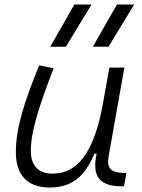

<svg xmlns="http://www.w3.org/2000/svg" viewBox="-20 -815 626 845"><path d="M198.2 10.3C309.6 10.3 358.9 -53.2 395.5 -138.7H405.3C385.7 -47.4 410.2 4.9 514.6 4.9H525.9L536.6 -53.7H523.4C466.3 -56.2 449.2 -75.7 458 -126.5L527.3 -517.6H461.4L429.7 -341.3C391.6 -144 320.3 -50.8 211.9 -50.8C149.4 -50.8 115.7 -85.4 115.7 -150.9C115.7 -232.9 148.9 -341.8 216.3 -514.6L152.3 -527.3C86.4 -365.2 49.8 -251 49.8 -145C49.8 -43.9 101.6 10.3 198.2 10.3ZM201.2 -609.4H270L382.8 -794.9H307.1ZM388.7 -609.4H457.5L570.3 -794.9H494.6Z"/></svg>

Font: Cascadia Mono NF Light
Style: Italic
Weight: 300
Italic angle: -10°
Monospace: yes
Designer: Aaron Bell
Foundry: Saja Typeworks
Version: Version 2404.023